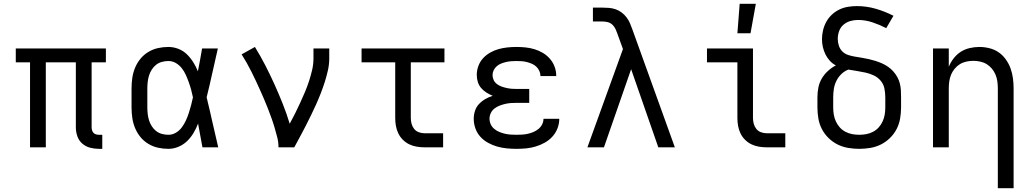

<svg xmlns="http://www.w3.org/2000/svg" viewBox="-20 -775 5440 1010"><path d="M501 8Q477 8 454 2Q431 -4 413 -19.5Q395 -35 387 -58Q379 -81 379 -104V-447H221V0H138V-447H63V-520H537V-447H462V-104Q462 -97 464.5 -89Q467 -81 472.5 -75.5Q478 -70 485.5 -68Q493 -66 501 -66H518V8Z M866 8Q838 8 811 2Q784 -4 760 -18.5Q736 -33 718.5 -54.5Q701 -76 690.5 -101.5Q680 -127 676 -154.5Q672 -182 672 -210V-310Q672 -338 676 -365.5Q680 -393 690.5 -418.5Q701 -444 718.5 -465.5Q736 -487 760 -501.5Q784 -516 811 -522Q838 -528 866 -528Q893 -528 918.5 -518Q944 -508 963 -489.5Q982 -471 996.5 -448Q1011 -425 1021 -400Q1027 -430 1032.5 -460Q1038 -490 1043 -520H1126Q1111 -456 1097 -391.5Q1083 -327 1067 -263Q1083 -198 1097.5 -132Q1112 -66 1128 0H1045Q1039 -31 1033.5 -62Q1028 -93 1022 -125Q1012 -99 998 -75.5Q984 -52 964.5 -33Q945 -14 919 -3Q893 8 866 8ZM866 -66Q887 -66 905.5 -77Q924 -88 936.5 -105Q949 -122 958 -141.5Q967 -161 973.5 -181.5Q980 -202 985.5 -222.5Q991 -243 995 -263Q991 -283 985.5 -303Q980 -323 973 -342.5Q966 -362 957.5 -381Q949 -400 936 -416.5Q923 -433 905 -443.5Q887 -454 866 -454Q849 -454 832 -449.5Q815 -445 801.5 -434.5Q788 -424 778.5 -409Q769 -394 764 -378Q759 -362 757 -344.5Q755 -327 755 -310V-210Q755 -193 757 -175.5Q759 -158 764 -142Q769 -126 778.5 -111Q788 -96 801.5 -85.5Q815 -75 832 -70.5Q849 -66 866 -66Z M1445 0Q1445 -27 1438.5 -52.5Q1432 -78 1424.5 -103.5Q1417 -129 1408 -154Q1399 -179 1389.5 -203.5Q1380 -228 1369.5 -252.5Q1359 -277 1348 -301.5Q1337 -326 1326 -349.5Q1315 -373 1303 -397Q1291 -421 1278 -444Q1265 -467 1251 -489L1321 -528Q1350 -481 1375.5 -431.5Q1401 -382 1424 -331Q1447 -280 1467.5 -228.5Q1488 -177 1504 -124Q1519 -151 1532.5 -178.5Q1546 -206 1559 -234Q1572 -262 1584 -290.5Q1596 -319 1605.5 -348Q1615 -377 1622 -407Q1629 -437 1629 -468V-520H1712V-468Q1712 -436 1705 -405Q1698 -374 1688.5 -344Q1679 -314 1667.5 -284.5Q1656 -255 1643 -226Q1630 -197 1616 -168.5Q1602 -140 1587.5 -111.5Q1573 -83 1558 -55.5Q1543 -28 1528 0Z M2213 0Q2193 0 2172 -3.5Q2151 -7 2132.5 -16Q2114 -25 2099 -40Q2084 -55 2075 -74Q2066 -93 2062.5 -113.5Q2059 -134 2059 -155V-447H1882V-520H2318V-447H2141V-155Q2141 -139 2145 -124Q2149 -109 2158.5 -97Q2168 -85 2183 -79.5Q2198 -74 2213 -74H2311V0Z M2697 8Q2672 8 2646 5.5Q2620 3 2595.5 -4Q2571 -11 2548 -23.5Q2525 -36 2507.5 -55Q2490 -74 2481 -99Q2472 -124 2472 -150Q2472 -171 2478.5 -191.5Q2485 -212 2499.5 -227.5Q2514 -243 2533 -254Q2552 -265 2572 -271Q2555 -278 2539 -288Q2523 -298 2511 -312Q2499 -326 2493.5 -344Q2488 -362 2488 -381Q2488 -405 2496.5 -428Q2505 -451 2521 -468.5Q2537 -486 2558 -498Q2579 -510 2602 -516.5Q2625 -523 2649 -525.5Q2673 -528 2697 -528Q2721 -528 2745 -525.5Q2769 -523 2792 -516Q2815 -509 2836 -496.5Q2857 -484 2873 -465.5Q2889 -447 2897.5 -424Q2906 -401 2906 -377V-375H2823V-376Q2823 -389 2817 -402Q2811 -415 2801 -424.5Q2791 -434 2778 -439.5Q2765 -445 2752 -448.5Q2739 -452 2725 -453Q2711 -454 2697 -454Q2684 -454 2670 -453Q2656 -452 2643 -449Q2630 -446 2617 -441Q2604 -436 2593.5 -427Q2583 -418 2577 -405.5Q2571 -393 2571 -380Q2571 -366 2577 -353.5Q2583 -341 2594.5 -332.5Q2606 -324 2619 -319.5Q2632 -315 2645.5 -312Q2659 -309 2672.5 -308Q2686 -307 2700 -307H2764V-234H2700Q2684 -234 2668.5 -233Q2653 -232 2638 -228.5Q2623 -225 2608.5 -219.5Q2594 -214 2581.5 -204.5Q2569 -195 2562 -180.5Q2555 -166 2555 -151Q2555 -135 2561.5 -121Q2568 -107 2580 -97Q2592 -87 2606.5 -81Q2621 -75 2636 -71.5Q2651 -68 2666.5 -67Q2682 -66 2697 -66Q2713 -66 2728 -67Q2743 -68 2758 -71.5Q2773 -75 2787 -81Q2801 -87 2813 -97Q2825 -107 2832 -121Q2839 -135 2839 -150H2922V-149Q2922 -124 2912.5 -99.5Q2903 -75 2885.5 -56Q2868 -37 2845.5 -24.5Q2823 -12 2798.5 -4.5Q2774 3 2748.5 5.5Q2723 8 2697 8Z M3070 0 3257 -517 3229 -594V-595Q3224 -609 3218 -622Q3212 -635 3201.5 -645Q3191 -655 3177 -658.5Q3163 -662 3148 -662H3099V-735H3148Q3166 -735 3184 -733.5Q3202 -732 3219 -726Q3236 -720 3250.5 -709Q3265 -698 3276 -683.5Q3287 -669 3294 -652.5Q3301 -636 3307 -619L3530 0H3443L3300 -411L3157 0Z M4013 0Q3993 0 3972 -3.5Q3951 -7 3932.5 -16Q3914 -25 3899 -40Q3884 -55 3875 -74Q3866 -93 3862.5 -113.5Q3859 -134 3859 -155V-447H3699V-520H3941V-155Q3941 -139 3945 -124Q3949 -109 3958.5 -97Q3968 -85 3983 -79.5Q3998 -74 4013 -74H4111V0ZM3859 -600 3871 -755H3956L3928 -600Z M4500 8Q4471 8 4441.5 3Q4412 -2 4386 -15Q4360 -28 4338.5 -49Q4317 -70 4303.5 -96Q4290 -122 4285 -151.5Q4280 -181 4280 -210V-263Q4280 -289 4285 -314.5Q4290 -340 4303 -362Q4316 -384 4335 -401.5Q4354 -419 4377 -431Q4359 -440 4345 -455.5Q4331 -471 4322 -489.5Q4313 -508 4308.5 -528Q4304 -548 4304 -569Q4304 -592 4309.5 -615.5Q4315 -639 4326.5 -660Q4338 -681 4355.5 -697.5Q4373 -714 4394.5 -724.5Q4416 -735 4440 -739Q4464 -743 4487 -743Q4538 -743 4586.5 -729Q4635 -715 4680 -692L4642 -627Q4607 -645 4569.5 -657.5Q4532 -670 4493 -670Q4472 -670 4452 -664Q4432 -658 4416.5 -644.5Q4401 -631 4394 -611Q4387 -591 4387 -570Q4387 -552 4393 -534Q4399 -516 4412 -503.5Q4425 -491 4442.5 -485.5Q4460 -480 4478 -477Q4496 -474 4514.5 -471Q4533 -468 4550.5 -464Q4568 -460 4585.5 -454.5Q4603 -449 4620 -441.5Q4637 -434 4652 -423.5Q4667 -413 4679 -399.5Q4691 -386 4700 -370Q4709 -354 4713.5 -336Q4718 -318 4719 -300Q4720 -282 4720 -263V-210Q4720 -181 4715 -151.5Q4710 -122 4696.5 -96Q4683 -70 4661.5 -49Q4640 -28 4614 -15Q4588 -2 4558.5 3Q4529 8 4500 8ZM4500 -66Q4519 -66 4537.5 -69.5Q4556 -73 4573 -82Q4590 -91 4602.5 -105Q4615 -119 4623 -136.5Q4631 -154 4634 -172.5Q4637 -191 4637 -210V-263Q4637 -286 4632.5 -309Q4628 -332 4613 -350Q4598 -368 4577 -378Q4556 -388 4533.5 -393Q4511 -398 4488.5 -401.5Q4466 -405 4443 -409Q4422 -401 4406 -385.5Q4390 -370 4380 -350Q4370 -330 4366.5 -308Q4363 -286 4363 -263V-210Q4363 -191 4366 -172.5Q4369 -154 4377 -136.5Q4385 -119 4397.5 -105Q4410 -91 4427 -82Q4444 -73 4462.5 -69.5Q4481 -66 4500 -66Z M5229 215V-310Q5229 -328 5226.5 -346.5Q5224 -365 5217 -382Q5210 -399 5198 -413.5Q5186 -428 5170.5 -437.5Q5155 -447 5136.5 -451Q5118 -455 5100 -455Q5082 -455 5063.5 -451Q5045 -447 5029.5 -437.5Q5014 -428 5002 -413.5Q4990 -399 4983 -382Q4976 -365 4973.5 -346.5Q4971 -328 4971 -310V0H4888V-520H4971V-424Q4981 -448 4997 -468.5Q5013 -489 5034 -502.5Q5055 -516 5080.5 -522Q5106 -528 5132 -528Q5158 -528 5184.5 -521.5Q5211 -515 5233 -500Q5255 -485 5271 -462.5Q5287 -440 5296 -415Q5305 -390 5308.5 -363.5Q5312 -337 5312 -310V215Z"/></svg>

Font: Nova
Style: Regular
Weight: 400
Monospace: yes
Designer: Belleve Invis
Foundry: Belleve Invis
Version: Version 24.1.4; ttfautohint (v1.8.4)